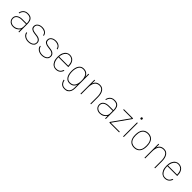

<svg xmlns="http://www.w3.org/2000/svg" viewBox="521 -2661 4847 4847"><g transform="rotate(45 2945.0 -237.5)"><path d="M222 11Q178 11 140 -7.5Q102 -26 79.5 -60.5Q57 -95 57 -142Q57 -216 114 -255.5Q171 -295 262 -295H413Q413 -382 379 -429Q345 -476 257 -476Q187 -476 148 -436Q109 -396 101 -342L77 -345Q83 -384 104 -419.5Q125 -455 163 -477.5Q201 -500 257 -500Q329 -500 368 -473Q407 -446 422 -399.5Q437 -353 437 -295V0H413V-88Q383 -44 336.5 -16.5Q290 11 222 11ZM227 -13Q271 -13 314 -33Q357 -53 385 -89.5Q413 -126 413 -178V-271H264Q177 -271 129 -236.5Q81 -202 81 -142Q81 -81 123.5 -47Q166 -13 227 -13Z M763 11Q712 11 668 -7Q624 -25 596 -58Q568 -91 564 -136H588Q595 -96 620 -68.5Q645 -41 683 -27Q721 -13 763 -13Q808 -13 846 -26Q884 -39 907 -65.5Q930 -92 930 -132Q930 -174 899.5 -203.5Q869 -233 820 -239Q795 -243 770 -246Q745 -249 719 -253Q662 -260 623 -288.5Q584 -317 584 -374Q584 -417 607.5 -447.5Q631 -478 671 -494.5Q711 -511 758 -511Q832 -511 881.5 -475.5Q931 -440 940 -378H916Q905 -435 860.5 -461Q816 -487 758 -487Q696 -487 653 -457.5Q610 -428 610 -378Q610 -332 638 -308.5Q666 -285 723 -278Q748 -274 772.5 -271Q797 -268 822 -264Q855 -260 885.5 -244.5Q916 -229 935 -201.5Q954 -174 954 -135Q954 -85 927 -52.5Q900 -20 856.5 -4.5Q813 11 763 11Z M1248 11Q1197 11 1153 -7Q1109 -25 1081 -58Q1053 -91 1049 -136H1073Q1080 -96 1105 -68.5Q1130 -41 1168 -27Q1206 -13 1248 -13Q1293 -13 1331 -26Q1369 -39 1392 -65.5Q1415 -92 1415 -132Q1415 -174 1384.5 -203.5Q1354 -233 1305 -239Q1280 -243 1255 -246Q1230 -249 1204 -253Q1147 -260 1108 -288.5Q1069 -317 1069 -374Q1069 -417 1092.5 -447.5Q1116 -478 1156 -494.5Q1196 -511 1243 -511Q1317 -511 1366.5 -475.5Q1416 -440 1425 -378H1401Q1390 -435 1345.5 -461Q1301 -487 1243 -487Q1181 -487 1138 -457.5Q1095 -428 1095 -378Q1095 -332 1123 -308.5Q1151 -285 1208 -278Q1233 -274 1257.5 -271Q1282 -268 1307 -264Q1340 -260 1370.5 -244.5Q1401 -229 1420 -201.5Q1439 -174 1439 -135Q1439 -85 1412 -52.5Q1385 -20 1341.5 -4.5Q1298 11 1248 11Z M1906 -127 1930 -123Q1918 -86 1895 -55.5Q1872 -25 1836 -7.5Q1800 10 1747 10Q1696 10 1653 -19Q1610 -48 1584 -105.5Q1558 -163 1558 -250Q1558 -337 1584 -395Q1610 -453 1653 -481.5Q1696 -510 1747 -510Q1796 -510 1839 -486Q1882 -462 1908.5 -407Q1935 -352 1935 -258H1582Q1582 -254 1582 -250Q1582 -190 1599.5 -136Q1617 -82 1654 -48Q1691 -14 1747 -14Q1799 -14 1830 -30.5Q1861 -47 1878 -73Q1895 -99 1906 -127ZM1747 -486Q1696 -486 1661 -457.5Q1626 -429 1606.5 -382.5Q1587 -336 1583 -282H1908Q1904 -393 1859 -439.5Q1814 -486 1747 -486Z M2083 -249Q2083 -206 2091 -164Q2099 -122 2116.5 -87.5Q2134 -53 2164 -32.5Q2194 -12 2239 -12Q2323 -12 2364.5 -66.5Q2406 -121 2412 -218V-279Q2406 -377 2364.5 -431.5Q2323 -486 2239 -486Q2194 -486 2164 -465.5Q2134 -445 2116.5 -410.5Q2099 -376 2091 -334Q2083 -292 2083 -249ZM2436 0Q2436 58 2416.5 104.5Q2397 151 2357.5 178Q2318 205 2256 205Q2200 205 2164 184.5Q2128 164 2107.5 128.5Q2087 93 2076 49L2099 42Q2114 105 2150 143Q2186 181 2256 181Q2329 181 2370.5 134Q2412 87 2412 0V-109Q2391 -46 2347.5 -17Q2304 12 2239 12Q2154 12 2106.5 -57.5Q2059 -127 2059 -249Q2059 -371 2106.5 -440.5Q2154 -510 2239 -510Q2304 -510 2347.5 -481Q2391 -452 2412 -389V-500H2436Z M2626 0V-500H2650V-386Q2671 -451 2714.5 -480.5Q2758 -510 2824 -510Q2910 -510 2957 -440.5Q3004 -371 3004 -249V0H2980V-249Q2980 -292 2972 -334Q2964 -376 2946.5 -410.5Q2929 -445 2899 -465.5Q2869 -486 2824 -486Q2733 -486 2691.5 -422Q2650 -358 2650 -245V0Z M3316 11Q3272 11 3234 -7.5Q3196 -26 3173.5 -60.5Q3151 -95 3151 -142Q3151 -216 3208 -255.5Q3265 -295 3356 -295H3507Q3507 -382 3473 -429Q3439 -476 3351 -476Q3281 -476 3242 -436Q3203 -396 3195 -342L3171 -345Q3177 -384 3198 -419.5Q3219 -455 3257 -477.5Q3295 -500 3351 -500Q3423 -500 3462 -473Q3501 -446 3516 -399.5Q3531 -353 3531 -295V0H3507V-88Q3477 -44 3430.5 -16.5Q3384 11 3316 11ZM3321 -13Q3365 -13 3408 -33Q3451 -53 3479 -89.5Q3507 -126 3507 -178V-271H3358Q3271 -271 3223 -236.5Q3175 -202 3175 -142Q3175 -81 3217.5 -47Q3260 -13 3321 -13Z M3686 -24H4007V0H3657V-24L3978 -476H3677V-500H4007V-476Z M4132 -649Q4132 -680 4161 -680Q4189 -680 4189 -649Q4189 -619 4161 -619Q4132 -619 4132 -649ZM4149 -500H4173V0H4149Z M4335 -245Q4335 -377 4390 -443.5Q4445 -510 4545 -510Q4645 -510 4700 -443.5Q4755 -377 4755 -245Q4755 -121 4700 -55.5Q4645 10 4545 10Q4445 10 4390 -55.5Q4335 -121 4335 -245ZM4545 -14Q4599 -14 4641 -37Q4683 -60 4707 -111Q4731 -162 4731 -245Q4731 -333 4707 -386Q4683 -439 4641 -462.5Q4599 -486 4545 -486Q4492 -486 4449.5 -462.5Q4407 -439 4383 -386Q4359 -333 4359 -245Q4359 -162 4383 -111Q4407 -60 4449.5 -37Q4492 -14 4545 -14Z M4912 0V-500H4936V-386Q4957 -451 5000.5 -480.5Q5044 -510 5110 -510Q5196 -510 5243 -440.5Q5290 -371 5290 -249V0H5266V-249Q5266 -292 5258 -334Q5250 -376 5232.5 -410.5Q5215 -445 5185 -465.5Q5155 -486 5110 -486Q5019 -486 4977.5 -422Q4936 -358 4936 -245V0Z M5794 -127 5818 -123Q5806 -86 5783 -55.5Q5760 -25 5724 -7.5Q5688 10 5635 10Q5584 10 5541 -19Q5498 -48 5472 -105.5Q5446 -163 5446 -250Q5446 -337 5472 -395Q5498 -453 5541 -481.5Q5584 -510 5635 -510Q5684 -510 5727 -486Q5770 -462 5796.5 -407Q5823 -352 5823 -258H5470Q5470 -254 5470 -250Q5470 -190 5487.5 -136Q5505 -82 5542 -48Q5579 -14 5635 -14Q5687 -14 5718 -30.5Q5749 -47 5766 -73Q5783 -99 5794 -127ZM5635 -486Q5584 -486 5549 -457.5Q5514 -429 5494.5 -382.5Q5475 -336 5471 -282H5796Q5792 -393 5747 -439.5Q5702 -486 5635 -486Z"/></g></svg>

Font: Haskoy Thin
Style: Regular
Weight: 100
Designer: Ertekin Erdin
Foundry: Ertekin Erdin
Version: Version 2.000; ttfautohint (v1.8.4.7-5d5b)